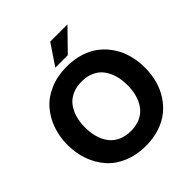

<svg xmlns="http://www.w3.org/2000/svg" viewBox="-245 -1093 1273 1273"><g transform="rotate(-45 391.0 -457.0)"><path d="M391.1 12.2Q305.2 12.2 235.4 -17.1Q165.5 -46.4 120.6 -97.4Q75.7 -148.4 51.8 -215.6Q27.8 -282.7 27.8 -359.9Q27.8 -437 51.8 -504.2Q75.7 -571.3 120.6 -622.3Q165.5 -673.3 235.4 -702.6Q305.2 -731.9 391.1 -731.9Q460.4 -731.9 519.5 -712.9Q578.6 -693.8 621.3 -659.7Q664.1 -625.5 694.1 -578.9Q724.1 -532.2 739 -476.8Q753.9 -421.4 753.9 -359.9Q753.9 -298.3 739 -242.9Q724.1 -187.5 694.1 -140.9Q664.1 -94.2 621.3 -60.1Q578.6 -25.9 519.5 -6.8Q460.4 12.2 391.1 12.2ZM203.4 -449.5Q191.9 -408.7 191.9 -359.9Q191.9 -311 203.4 -270.3Q214.8 -229.5 238.3 -197Q261.7 -164.6 300.8 -146.2Q339.8 -127.9 391.1 -127.9Q442.4 -127.9 481.4 -146.2Q520.5 -164.6 543.7 -197Q566.9 -229.5 578.4 -270.3Q589.8 -311 589.8 -359.9Q589.8 -408.7 578.4 -449.5Q566.9 -490.2 543.7 -522.7Q520.5 -555.2 481.4 -573.5Q442.4 -591.8 391.1 -591.8Q339.8 -591.8 300.8 -573.5Q261.7 -555.2 238.3 -522.7Q214.8 -490.2 203.4 -449.5ZM333 -779.8 431.2 -925.8H592.8L450.2 -779.8Z"/></g></svg>

Font: Aspekta 400
Style: Bold
Weight: 700
Designer: Ivo Dolenc
Version: Version 2.000